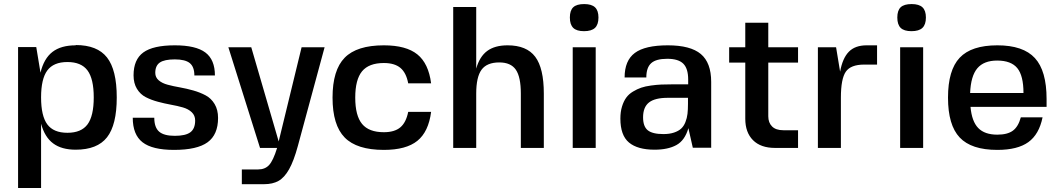

<svg xmlns="http://www.w3.org/2000/svg" viewBox="-20 -735 5260 954"><path d="M356 -509.8V-511.2Q463.4 -511.2 511.7 -449.5Q560.1 -387.7 560.1 -251Q560.1 -114.3 511.7 -52.7Q463.4 8.8 356 8.8Q286.1 8.8 244.1 -22.5Q202.1 -53.7 184.1 -120.1V199.2H69.8V-501H160.2L181.2 -374Q198.2 -444.3 240.7 -477.1Q283.2 -509.8 356 -509.8ZM414.8 -385Q383.8 -426.8 314.9 -426.8Q246.1 -426.8 215.1 -385Q184.1 -343.3 184.1 -251Q184.1 -158.7 215.1 -116.9Q246.1 -75.2 314.9 -75.2Q383.8 -75.2 414.8 -116.9Q445.8 -158.7 445.8 -251Q445.8 -343.3 414.8 -385Z M751.5 -373Q751.5 -350.6 768.6 -335.9Q785.6 -321.3 813.2 -314Q840.8 -306.6 874 -300.8Q907.2 -294.9 940.7 -285.4Q974.1 -275.9 1001.7 -261.2Q1029.3 -246.6 1046.4 -218Q1063.5 -189.5 1063.5 -148.9Q1063.5 -65.9 1011.5 -28.1Q959.5 9.8 844.7 9.8Q736.8 9.8 688.2 -28.1Q639.6 -65.9 639.6 -149.9H746.6Q746.6 -102.1 770.5 -81.1Q794.4 -60.1 848.6 -60.1Q902.3 -60.1 926 -77.9Q949.7 -95.7 949.7 -136.2Q949.7 -161.1 932.9 -177.2Q916 -193.4 888.9 -201.2Q861.8 -209 829.3 -214.8Q796.9 -220.7 764.2 -229.5Q731.4 -238.3 704.3 -252.2Q677.2 -266.1 660.4 -293.7Q643.6 -321.3 643.6 -360.8Q643.6 -439 692.1 -474.4Q740.7 -509.8 848.6 -509.8Q953.1 -509.8 1000.5 -474.1Q1047.9 -438.5 1047.9 -359.9H945.8Q945.8 -402.8 923.1 -421.4Q900.4 -439.9 848.6 -439.9Q796.9 -439.9 774.2 -424.3Q751.5 -408.7 751.5 -373Z M1181.6 106.9H1262.7Q1296.9 106.9 1317.1 85Q1337.4 63 1356.9 0H1272L1114.7 -500H1228.5L1364.7 -32.2L1478.5 -500H1592.8L1460 -9.8Q1439.9 64.5 1416.5 106Q1393.1 147.5 1364 163.8Q1335 180.2 1292 180.2H1181.6Z M2008.3 -179.2H2122.1Q2109.4 -80.1 2053.7 -35.2Q1998 9.8 1887.2 9.8Q1752.9 9.8 1692.6 -51.8Q1632.3 -113.3 1632.3 -250Q1632.3 -386.7 1692.6 -448.2Q1752.9 -509.8 1887.2 -509.8Q1998 -509.8 2053.7 -464.8Q2109.4 -419.9 2122.1 -320.8H2008.3Q1998.5 -373.5 1969.5 -397.7Q1940.4 -421.9 1887.2 -421.9Q1813 -421.9 1779.1 -380.9Q1745.1 -339.8 1745.1 -250Q1745.1 -160.2 1779.1 -119.1Q1813 -78.1 1887.2 -78.1Q1940.4 -78.1 1969 -102.1Q1997.6 -126 2008.3 -179.2Z M2346.2 -270V0H2231.9V-700.2H2346.2V-394Q2362.8 -453.6 2400.6 -481.7Q2438.5 -509.8 2502 -509.8Q2596.7 -509.8 2639.4 -452.9Q2682.1 -396 2682.1 -270V0H2567.9V-270Q2567.9 -352.5 2543 -388.7Q2518.1 -424.8 2460.9 -424.8Q2399.4 -424.8 2372.8 -388.7Q2346.2 -352.5 2346.2 -270Z M2939.9 0H2825.7V-500H2939.9ZM2882.8 -714.8Q2919.4 -714.8 2936.5 -698.7Q2953.6 -682.6 2953.6 -647.9Q2953.6 -612.8 2936.3 -596.4Q2918.9 -580.1 2881.8 -580.1Q2845.2 -580.1 2828.4 -596.4Q2811.5 -612.8 2811.5 -647.9Q2811.5 -683.1 2828.4 -699Q2845.2 -714.8 2882.8 -714.8Z M3513.7 0 3512.2 -1H3422.4L3400.4 -98.1Q3382.8 -37.1 3340.8 -14.2Q3298.8 8.8 3232.4 8.8Q3147.9 8.8 3105.2 -26.9Q3062.5 -62.5 3062.5 -146Q3062.5 -179.2 3070.6 -205.6Q3078.6 -231.9 3091.6 -249.8Q3104.5 -267.6 3125.2 -280Q3146 -292.5 3166 -299.3Q3186 -306.2 3214.8 -310.1Q3243.7 -314 3265.9 -314.9Q3288.1 -315.9 3319.3 -315.9H3399.4V-339.8Q3399.4 -394.5 3375 -418.7Q3350.6 -442.9 3295.4 -442.9Q3239.7 -442.9 3215.6 -421.1Q3191.4 -399.4 3191.4 -350.1H3083.5Q3083.5 -434.1 3134.3 -471.9Q3185.1 -509.8 3298.3 -509.8Q3410.6 -509.8 3462.2 -466.6Q3513.7 -423.3 3513.7 -328.1ZM3398.4 -249H3298.3Q3233.9 -249 3204.6 -225.8Q3175.3 -202.6 3175.3 -151.9Q3175.3 -106.4 3198.7 -87.6Q3222.2 -68.8 3276.4 -68.8Q3307.1 -68.8 3329.3 -76.4Q3351.6 -84 3364.7 -96.2Q3377.9 -108.4 3385.7 -128.4Q3393.6 -148.4 3396 -169.4Q3398.4 -190.4 3398.4 -219.2Z M3797.4 -157.2Q3797.4 -125.5 3816.2 -106.7Q3835 -87.9 3872.1 -87.9H3945.3V0H3831.1Q3759.8 0 3721.4 -38.6Q3683.1 -77.1 3683.1 -145V-423.8H3603V-500H3683.1V-622.1H3797.4V-500H3945.3V-423.8H3797.4Z M4274.9 -414.1H4273.9Q4207 -414.1 4182.6 -378.7Q4158.2 -343.3 4158.2 -250V0H4043.9V-500H4134.3L4154.3 -378.9Q4166.5 -446.3 4197.8 -478Q4229 -509.8 4286.1 -509.8H4337.9V-414.1Z M4566.9 0H4452.6V-500H4566.9ZM4509.8 -714.8Q4546.4 -714.8 4563.5 -698.7Q4580.6 -682.6 4580.6 -647.9Q4580.6 -612.8 4563.2 -596.4Q4545.9 -580.1 4508.8 -580.1Q4472.2 -580.1 4455.3 -596.4Q4438.5 -612.8 4438.5 -647.9Q4438.5 -683.1 4455.3 -699Q4472.2 -714.8 4509.8 -714.8Z M5180.2 -204.1H4802.2Q4808.6 -131.8 4840.6 -98.9Q4872.6 -65.9 4935.5 -65.9Q4985.8 -65.9 5012.7 -85.7Q5039.6 -105.5 5052.2 -151.9H5160.2Q5143.1 -67.4 5089.6 -28.8Q5036.1 9.8 4935.5 9.8Q4806.6 9.8 4748.5 -51.8Q4690.4 -113.3 4690.4 -250Q4690.4 -386.7 4748.5 -448.2Q4806.6 -509.8 4935.5 -509.8Q5064 -509.8 5122.1 -446.5Q5180.2 -383.3 5180.2 -243.2ZM4934.6 -434.1Q4868.7 -434.1 4836.2 -395.8Q4803.7 -357.4 4800.3 -272.9H5065.4Q5065.4 -358.9 5034.7 -396.5Q5003.9 -434.1 4934.6 -434.1Z"/></svg>

Font: Fivo Sans Modern Med
Style: Regular
Weight: 450
Designer: Alexander Slobzheninov
Foundry: Alexander Slobzheninov
Version: 1.0